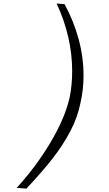

<svg xmlns="http://www.w3.org/2000/svg" viewBox="-20 -862 640 1124"><path d="M388 -292.5Q402.5 -365 402.5 -445.5Q402.5 -545 379.5 -645.2Q356.5 -745.5 311.5 -841.5L358 -837.5Q411 -741 440 -634.2Q469 -527.5 469 -420Q469 -337.5 451.5 -261.5Q434.5 -175 391 -92.5Q347.5 -10 285.2 69.2Q223 148.5 134.5 242L77.5 238Q190 115.5 275.2 -27.5Q360.5 -170.5 388 -292.5Z"/></svg>

Font: JuliaMono Light
Style: Italic
Weight: 300
Italic angle: -9°
Monospace: yes
Designer: cormullion
Foundry: corm
Version: Version 0.054; ttfautohint (v1.8.4)